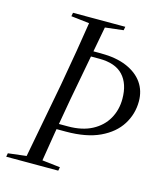

<svg xmlns="http://www.w3.org/2000/svg" viewBox="-103 -746 696 823"><g transform="rotate(15 245.0 -335.0)"><path d="M117 -170 122 -194H224Q287 -194 330.5 -217Q374 -240 396.5 -279.5Q419 -319 419 -368Q419 -435 384.5 -472Q350 -509 279 -509H181L186 -533H279Q347 -533 394 -513Q441 -493 465.5 -458Q490 -423 490 -376Q490 -320 460.5 -273Q431 -226 371.5 -198Q312 -170 221 -170ZM2 0 5 -16 105 -28H130L236 -16L233 0ZM81 0 149 -359Q163 -436 176 -514.5Q189 -593 201 -670H272L204 -308Q190 -231 177 -154Q164 -77 152 0ZM116 -654 119 -670H351L348 -654L247 -642H221Z"/></g></svg>

Font: Source Serif 4 60pt
Style: Italic
Weight: 400
Italic angle: -12°
Version: Version 4.004;hotconv 1.0.116;makeotfexe 2.5.65601